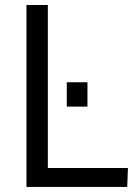

<svg xmlns="http://www.w3.org/2000/svg" viewBox="-20 -742 539 762"><path d="M327.1 -415.5V-318.8H245.1V-415.5ZM85 0V-722.2H169.9V-75.2H487.8L484.9 0Z"/></svg>

Font: Oxygen
Style: Regular
Weight: 400
Designer: Vernon Adams
Foundry: Vernon Adams
Version: Version Release 0.2.3 webfont; ttfautohint (v0.93.3-1d66) -l